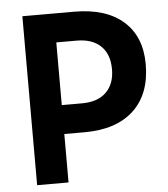

<svg xmlns="http://www.w3.org/2000/svg" viewBox="-51 -739 688 785"><g transform="rotate(-5 293.0 -346.5)"><path d="M69.8 0V-693.4H282.2Q412.6 -693.4 483.9 -630.6Q555.2 -567.9 555.2 -454.1Q555.2 -332 483.9 -265.4Q412.6 -198.7 282.2 -198.7H198.7V0ZM282.2 -574.7H198.7V-317.4H282.2Q346.2 -317.4 381.1 -351.3Q416 -385.3 416 -445.8Q416 -507.3 381.1 -541Q346.2 -574.7 282.2 -574.7Z"/></g></svg>

Font: Caskaydia Cove
Style: Bold
Weight: 700
Monospace: yes
Designer: Aaron Bell
Foundry: Saja Typeworks
Version: Version 4.300; ttfautohint (v1.8.3)